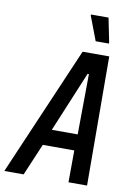

<svg xmlns="http://www.w3.org/2000/svg" viewBox="-131 -948 696 1008"><g transform="rotate(10 216.5 -444.0)"><path d="M-35 0 261 -688H403L406 0H307L308 -170H140L68 0ZM173 -256H311L314 -578H307ZM319 -754 270 -883 271 -888H364L390 -759L389 -754Z"/></g></svg>

Font: Saira Condensed Medium
Style: Italic
Weight: 500
Width: 3
Italic angle: -12°
Designer: Hector Gatti with collaboration of the Omnibus-Type team
Foundry: Omnibus-Type
Version: Version 1.101